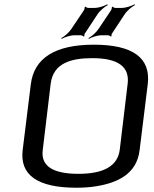

<svg xmlns="http://www.w3.org/2000/svg" viewBox="-20 -868 719 898"><path d="M671 -474C686 -597 602 -659 419 -659C238 -659 139 -597 124 -473L86 -166C72 -49 156 10 337 10C370 10 401 8 431 3C529 -13 620 -54 633 -166L671 -474ZM412 -596C532 -596 587 -556 577 -476L540 -167C530 -92 466 -55 347 -55C226 -55 170 -92 180 -167L217 -476C229 -574 314 -596 412 -596ZM378 -713 436 -801C447 -818 470 -837 484 -844L482 -848C468 -840 442 -831 422 -831H392C388 -831 381 -835 380 -837L376 -835C377 -833 375 -824 373 -821L314 -733C303 -716 281 -697 267 -690L268 -686C282 -694 308 -703 328 -703H358C362 -703 370 -699 371 -697L375 -699C373 -701 375 -710 378 -713ZM505 -713 563 -801C574 -818 597 -837 611 -844L609 -848C595 -840 569 -831 549 -831H519C515 -831 508 -835 507 -837L503 -835C504 -833 502 -824 500 -821L441 -733C430 -716 408 -697 394 -690L395 -686C409 -694 435 -703 455 -703H485C489 -703 497 -699 498 -697L502 -699C500 -701 502 -710 505 -713Z"/></svg>

Font: Gamestation Storm Oblique 
Style: Italic
Weight: 400
Designer: Jonas Hecksher
Foundry: Jonas Hecksher, Playtypeª, e-types AS
Version: Version 1.003